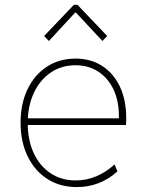

<svg xmlns="http://www.w3.org/2000/svg" viewBox="-20 -760 602 788"><path d="M295.9 7.8Q226.1 7.8 174.1 -25.6Q122.1 -59.1 93.3 -118.7Q64.5 -178.2 64.5 -256.8Q64.5 -334.5 93 -393.8Q121.6 -453.1 172.4 -486.3Q223.1 -519.5 290 -519.5Q352.5 -519.5 399.4 -489.3Q446.3 -459 472.2 -404.1Q498 -349.1 498 -275.4Q498 -273.4 498 -263.7Q498 -253.9 497.1 -247.1H87.9V-274.4H467.8Q469.7 -338.9 448 -387.9Q426.3 -437 385.5 -464.6Q344.7 -492.2 290 -492.2Q231.9 -492.2 187.7 -461.9Q143.6 -431.6 118.7 -378.2Q93.8 -324.7 93.8 -254.9Q93.8 -185.1 118.2 -132.1Q142.6 -79.1 187 -49.3Q231.4 -19.5 291 -19.5Q336.4 -19.5 376.2 -36.9Q416 -54.2 450.2 -85L461.9 -56.6Q427.7 -25.4 385.7 -8.8Q343.8 7.8 295.9 7.8ZM180.7 -591.8 161.1 -612.3 283.2 -740.2H297.9L419.9 -612.3L400.4 -591.8L292 -708H288.1Z"/></svg>

Font: Reddit Mono ExtraLight
Style: Regular
Weight: 250
Monospace: yes
Designer: Stephen Hutchings
Foundry: Reddit
Version: Version 1.014